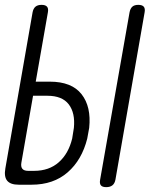

<svg xmlns="http://www.w3.org/2000/svg" viewBox="-20 -760 640 790"><path d="M127 -424H185Q275 -424 315.5 -372.5Q356 -321 347 -234L339 -190Q317 -102 258.5 -51Q200 0 110 0H57Q23 0 9.5 -16.5Q-4 -33 2 -67L114 -709Q117 -725 126 -732.5Q135 -740 151 -740Q167 -740 173.5 -732.5Q180 -725 177 -709ZM68 -91Q65 -74 72 -65.5Q79 -57 96 -57H120Q182 -57 222 -92.5Q262 -128 277 -190Q279 -201 280.5 -212Q282 -223 284 -234Q290 -295 263 -330.5Q236 -366 175 -366H116ZM417 10Q401 10 395 2.5Q389 -5 392 -21L513 -709Q516 -725 524.5 -732.5Q533 -740 549 -740Q565 -740 571.5 -732.5Q578 -725 575 -709L455 -21Q452 -5 442.5 2.5Q433 10 417 10Z"/></svg>

Font: Maple Mono NL ExtraLight
Style: Italic
Weight: 275
Italic angle: -10°
Monospace: yes
Designer: subframe7536
Version: Version 7.000